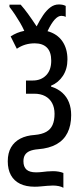

<svg xmlns="http://www.w3.org/2000/svg" viewBox="-20 -681 387 880"><path d="M249.5 -660.6Q257.8 -660.6 265.9 -659.2Q273.9 -657.7 281.2 -653.8V-603.5Q276.9 -606 271.7 -607.2Q266.6 -608.4 261.2 -608.4Q246.1 -608.4 230.5 -591.1Q214.8 -573.7 197.8 -538.1Q242.2 -525.9 265.6 -492.2Q289.1 -458.5 289.1 -408.7Q289.1 -365.2 268.6 -333.7Q248 -302.2 213.9 -288.1V-284.2Q245.1 -274.4 265.6 -255.9Q286.1 -237.3 296.1 -211.7Q306.2 -186 306.2 -153.3Q306.2 -106 289.3 -72.3Q272.5 -38.6 238.8 -19.8Q205.1 -1 155.3 2.9Q131.3 4.9 116.5 11.2Q101.6 17.6 94.5 29.1Q87.4 40.5 87.4 58.1Q87.4 83.5 101.3 96.2Q115.2 108.9 145 108.9Q159.2 108.9 171.6 107.4Q184.1 106 196.5 104.7Q209 103.5 222.7 103.5Q236.8 103.5 249 105.7Q261.2 107.9 270.5 111.8V179.7Q262.7 174.8 249.8 172.1Q236.8 169.4 222.7 169.4Q210.9 169.4 196.5 170.7Q182.1 171.9 167.5 173.3Q152.8 174.8 139.2 174.8Q99.6 174.8 72 161.4Q44.4 147.9 30 121.8Q15.6 95.7 15.6 58.1Q15.6 20.5 30.5 -5.4Q45.4 -31.2 73.2 -45.7Q101.1 -60.1 139.2 -62.5Q171.9 -65.4 191.9 -76.7Q211.9 -87.9 220.9 -108.4Q230 -128.9 230 -159.2Q230 -188 218.8 -208.7Q207.5 -229.5 186.8 -240.5Q166 -251.5 137.2 -251.5H99.1V-312H130.4Q168 -312 191.4 -335.9Q214.8 -359.9 214.8 -402.8Q214.8 -442.9 195.3 -462.6Q175.8 -482.4 139.2 -482.4Q116.2 -482.4 95.9 -476.3Q75.7 -470.2 57.1 -457.5L28.8 -514.2Q43 -523.4 58.3 -529.8Q73.7 -536.1 91.3 -539.6Q83 -558.1 72 -576.9Q61 -595.7 48.8 -614Q36.6 -632.3 23.4 -649.4V-659.7H74.7Q90.8 -641.6 108.9 -616.7Q127 -591.8 147.9 -560.1Q162.1 -588.4 177.5 -611.1Q192.9 -633.8 210.7 -647.2Q228.5 -660.6 249.5 -660.6Z"/></svg>

Font: Open Sans Condensed
Style: Regular
Weight: 400
Width: 3
Designer: Monotype Design Team
Foundry: Monotype Imaging Inc.
Version: Version 3.000